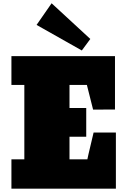

<svg xmlns="http://www.w3.org/2000/svg" viewBox="-20 -1128 768 1148"><path d="M536.6 -472.7 499.5 -620.1H395.5V-482.4H495.6V-310.5H395.5V-175.3H502.4L508.8 -205.1L539.6 -335.4H672.9V0H48.3V-175.3H125.5V-620.1H48.3V-792.5H667.5V-473.1ZM288.6 -1108.4 520 -895 469.2 -826.2 198.7 -979Z"/></svg>

Font: Bevan
Style: Regular
Weight: 400
Foundry: vernon adams
Version: Version 1.000